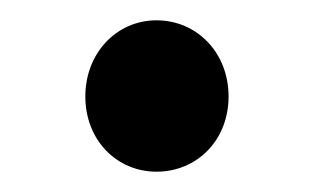

<svg xmlns="http://www.w3.org/2000/svg" viewBox="-20 -504 309 189"><path d="M64 -409C64 -366 95 -335 134 -335C174 -335 205 -366 205 -409C205 -452 174 -484 134 -484C95 -484 64 -452 64 -409Z"/></svg>

Font: Cambridge Sans Medium
Style: Regular
Weight: 500
Version: Version 2.020;PS 002.020;hotconv 1.0.88;makeotf.lib2.5.64775